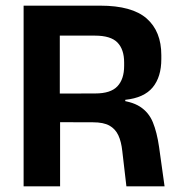

<svg xmlns="http://www.w3.org/2000/svg" viewBox="-20 -659 634 679"><path d="M427 0 412.5 -124.5Q409 -158 398.5 -180.5Q388 -203 367 -214.8Q346 -226.5 309 -226.5L154.5 -227V-328L317 -328.5Q371.5 -328.5 395.2 -353.8Q419 -379 419 -426V-438Q419 -484.5 395.2 -508.8Q371.5 -533 316 -533H153V-639H334.5Q447 -639 498.8 -593.5Q550.5 -548 550.5 -464V-450Q550.5 -387 520 -350Q489.5 -313 423 -306V-288L386.5 -306Q443.5 -302 474.8 -282Q506 -262 520.5 -226.8Q535 -191.5 542.5 -139.5L562 0ZM63.5 0V-639H191.5V-292L192.5 -243.5V0Z"/></svg>

Font: Anek Latin Medium SemiBold
Style: Regular
Weight: 600
Version: Version 1.003